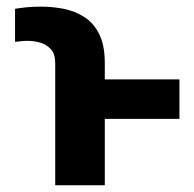

<svg xmlns="http://www.w3.org/2000/svg" viewBox="-20 -552 579 572"><path d="M292.2 0H144.5V-364.6Q144.5 -391 131.8 -405.1Q119.1 -419.2 100.4 -424.8Q81.6 -430.3 62.3 -430.3Q52.1 -430.3 42.9 -429.3Q33.7 -428.3 24.8 -427.3V-525.8Q40.7 -528.5 60.1 -530.4Q79.4 -532.2 103.1 -532.2Q136.8 -532.2 170.3 -525.6Q203.8 -518.9 231.4 -501.2Q259.1 -483.5 275.6 -450.3Q292.2 -417.2 292.2 -364.6ZM514.6 -315.4V-197.9H243.4V-315.4Z"/></svg>

Font: Inter Display V
Style: Regular
Weight: 400
Designer: Rasmus Andersson
Foundry: rsms
Version: Version 3.015;git-src